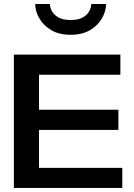

<svg xmlns="http://www.w3.org/2000/svg" viewBox="-20 -930 664 950"><path d="M48.7 0V-660H575.6V-560.3H173V-386.9H565.7V-287H173V-99.5H585.1V0ZM504.9 -910.3Q504.9 -875.3 484.9 -840Q465 -804.6 426.3 -781.2Q387.6 -757.9 329.6 -757.9Q271.6 -757.9 232.9 -781.2Q194.1 -804.6 174.1 -840Q154.2 -875.3 154.2 -910.3H227Q227 -894.7 236.3 -876Q245.7 -857.3 268.3 -844.2Q290.9 -831 329.6 -831Q368.2 -831 390.6 -844.2Q413.1 -857.3 422.4 -876Q431.7 -894.7 431.7 -910.3Z"/></svg>

Font: Panamera Thin
Style: Regular
Weight: 100
Designer: Bastien Sozeau
Foundry: NBR — Bastien Sozeau
Version: Version 3.003;gftools[0.9.33]